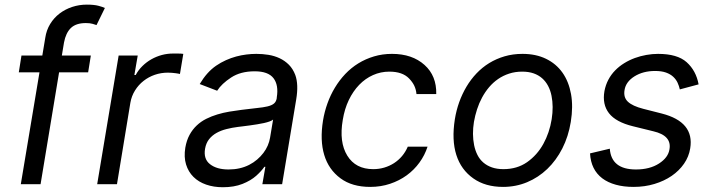

<svg xmlns="http://www.w3.org/2000/svg" viewBox="-20 -781 3016 814"><path d="M71 -545.5H159.4L171.9 -620.7Q176.8 -653.4 192.8 -679.5Q208.8 -705.6 232.6 -723.7Q256.4 -741.8 286 -751.6Q315.7 -761.4 348 -761.4Q378.9 -761.4 397.5 -756.4Q416.2 -751.4 424.7 -747.2L389.2 -674.7Q382.8 -676.8 372.3 -680Q361.9 -683.2 343.8 -683.2Q302.2 -683.2 280.5 -662.3Q258.9 -641.3 251.4 -600.9L242.2 -545.5H365.1L353.7 -474.4H230.5L152 0H68.2L147.4 -474.4H59.7Z M483 -545.5H563.9L549.7 -463.1H555.4Q566.8 -484.4 584 -501.2Q601.2 -518.1 622 -529.8Q642.8 -541.5 666 -547.8Q689.3 -554 713.1 -554H731.2Q738.6 -554 745.6 -553.8Q752.5 -553.6 757.1 -552.6L742.9 -467.3Q740.8 -468 735.8 -468.9Q730.8 -469.8 723.9 -470.7Q717 -471.6 708.6 -472.3Q700.3 -473 691.8 -473Q663 -473 636.5 -464Q610.1 -454.9 588.6 -438Q567.1 -421.2 552.4 -397.5Q537.6 -373.9 532.7 -345.2L475.9 0H392Z M765.6 -154.8Q771 -186.1 783.6 -209.2Q796.2 -232.2 814.1 -249.1Q832 -266 854.4 -277.2Q876.8 -288.4 901.5 -295.8Q926.1 -303.3 952.4 -307.7Q978.7 -312.1 1004.3 -315.3Q1042.3 -320.3 1069.2 -323Q1096.2 -325.6 1114.2 -329.9Q1132.1 -334.2 1141.5 -342Q1150.9 -349.8 1153.4 -365.1V-367.9Q1161.9 -420.1 1139.6 -449.4Q1117.2 -478.7 1059.7 -478.7Q1000 -478.7 959.9 -452.4Q919.7 -426.1 900.6 -396.3L826.7 -424.7Q841.6 -449.6 858.8 -469.1Q876.1 -488.6 896.3 -502.5Q916.5 -516.3 938 -525.9Q959.5 -535.5 981.2 -541.4Q1002.8 -547.2 1024.5 -549.9Q1046.2 -552.6 1066.8 -552.6Q1093 -552.6 1118.3 -548.5Q1143.5 -544.4 1165.5 -534.1Q1187.5 -523.8 1204.7 -506.6Q1221.9 -489.3 1231.9 -463.1Q1246.4 -422.9 1235.8 -359.4L1176.1 0H1092.3L1105.1 -73.9H1100.9Q1094.8 -65 1086.3 -55.6Q1077.8 -46.2 1066.4 -35.9Q1043.3 -15.3 1007.8 -1.2Q972.3 12.8 924.7 12.8Q886 12.8 853.9 1.6Q821.7 -9.6 800.1 -31.1Q778.4 -52.6 768.8 -83.8Q759.2 -115.1 765.6 -154.8ZM870.4 -84.9Q898.8 -62.5 948.9 -62.5Q997.9 -62.5 1036.2 -82Q1055 -91.6 1070.1 -104.6Q1085.2 -117.5 1096.6 -132.5Q1108 -147.4 1115.1 -163.9Q1122.2 -180.4 1125 -197.4L1137.8 -274.1Q1133.5 -269.9 1123.2 -266.2Q1112.9 -262.4 1099.3 -259.4Q1085.6 -256.4 1070 -253.9Q1054.3 -251.4 1039.2 -249.3Q1024.1 -247.2 1010.8 -245.6Q997.5 -244 988.6 -242.9Q963.4 -239.7 940.2 -233.8Q916.9 -228 898.1 -217.5Q879.3 -207 866.5 -190.9Q853.7 -174.7 849.4 -150.6Q842 -106.9 870.4 -84.9Z M1349.4 -269.9Q1355.5 -307.2 1368.3 -342.7Q1381 -378.2 1399.9 -409.4Q1418.7 -440.7 1443.7 -467.2Q1468.8 -493.6 1499.3 -512.4Q1529.8 -531.2 1565.7 -541.9Q1601.6 -552.6 1642 -552.6Q1727.6 -552.6 1779.8 -505.7Q1831.3 -459.5 1829.5 -382.1H1745.7Q1744 -401.3 1736.5 -417.3Q1729 -433.2 1714.1 -448.5Q1686.1 -477.3 1630.7 -477.3Q1594.1 -477.3 1561.4 -462.7Q1528.8 -448.2 1502.8 -421.3Q1476.9 -394.5 1458.8 -356.9Q1440.7 -319.2 1433.2 -272.7Q1416.9 -178.6 1452.4 -121.1Q1487.6 -63.9 1562.5 -63.9Q1587 -63.9 1609.2 -70.5Q1631.4 -77.1 1650.4 -89.3Q1669.4 -101.6 1684.3 -119.1Q1699.2 -136.7 1708.8 -159.1H1792.6Q1780.9 -122.9 1758.3 -91.8Q1735.8 -60.7 1704.4 -37.8Q1672.9 -14.9 1633.7 -1.8Q1594.5 11.4 1549.7 11.4Q1472.7 11.4 1423.7 -24.9Q1373.2 -62.1 1354.6 -124.1Q1335.9 -186.1 1349.4 -269.9Z M1908.4 -275.6Q1914.4 -312.9 1926.8 -347.7Q1939.3 -382.5 1957.6 -413.4Q1975.9 -444.2 2000.2 -469.8Q2024.5 -495.4 2054.3 -513.7Q2084.2 -532 2119.5 -542.3Q2154.8 -552.6 2195.3 -552.6Q2251.8 -552.6 2294.7 -531.8Q2337.7 -511 2364.5 -473.2Q2391.3 -435.4 2400.9 -382.3Q2410.5 -329.2 2399.9 -264.2Q2389.9 -202.4 2364 -151.6Q2338.1 -100.9 2300.2 -64.6Q2262.4 -28.4 2214.7 -8.5Q2166.9 11.4 2112.9 11.4Q2037.6 11.4 1986.9 -24.5Q1934.7 -61.1 1914.6 -124.3Q1894.5 -187.5 1908.4 -275.6ZM1990.1 -165.5Q1994.7 -142.8 2004.3 -123.9Q2013.8 -105.1 2029.3 -91.8Q2044.7 -78.5 2065.9 -71.2Q2087 -63.9 2114.3 -63.9Q2172.2 -63.9 2214.5 -93.4Q2257.5 -123.6 2283.6 -171Q2309.7 -218.4 2318.9 -275.6Q2327.4 -329.5 2318.2 -375Q2313.6 -398.1 2303.6 -416.9Q2293.7 -435.7 2278.4 -449.2Q2263.1 -462.7 2242.2 -470Q2221.2 -477.3 2193.9 -477.3Q2164.1 -477.3 2138.5 -468.9Q2112.9 -460.6 2091.8 -446Q2070.7 -431.5 2053.6 -411.4Q2036.6 -391.3 2023.8 -367.5Q2011 -343.8 2002.5 -317.5Q1994 -291.2 1989.3 -264.2Q1980.8 -211.6 1990.1 -165.5Z M2565.3 -150.6Q2571.7 -62.5 2676.1 -62.5Q2734.7 -62.5 2773.8 -87.7Q2812.9 -112.9 2818.2 -147.7Q2828.8 -206 2750 -224.4L2663.4 -245.7Q2590.9 -263.5 2561.8 -301Q2532.7 -338.4 2542.6 -394.9Q2547.6 -421.2 2559.3 -443.2Q2571 -465.2 2588.1 -482.6Q2605.1 -500 2626.4 -513.1Q2647.7 -526.3 2671.5 -535Q2695.3 -543.7 2720.3 -548.1Q2745.4 -552.6 2769.9 -552.6Q2851.6 -552.6 2891 -517.4Q2931.1 -481.5 2941.8 -423.3L2862.2 -402Q2859 -416.5 2852.6 -430.4Q2846.2 -444.2 2834.3 -455.4Q2822.4 -466.6 2803.6 -473.4Q2784.8 -480.1 2757.1 -480.1Q2706.7 -480.1 2670.1 -457.4Q2633.2 -434.3 2627.8 -399.1Q2622.5 -368.3 2642 -349.8Q2661.6 -331.3 2707.4 -319.6L2785.5 -299.7Q2924.7 -264.2 2906.2 -152Q2900.6 -116.8 2880 -87Q2859.4 -57.2 2827.6 -35.3Q2795.8 -13.5 2754.6 -1.1Q2713.4 11.4 2666.2 11.4Q2623.9 11.4 2590.6 2.1Q2557.2 -7.1 2533.4 -25Q2509.6 -43 2496.4 -69.6Q2483.3 -96.2 2481.5 -130.7Z"/></svg>

Font: Inter P
Style: Italic
Weight: 400
Italic angle: -9.40001°
Designer: Rasmus Andersson
Foundry: rsms
Version: Version 3.018;git-588b23468